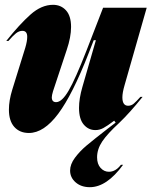

<svg xmlns="http://www.w3.org/2000/svg" viewBox="-20 -540 629 797"><path d="M17 -85Q17 -123 31 -168L85 -342Q93 -369 93 -387Q93 -412 73 -412Q59 -412 46 -401.5Q33 -391 15 -370H6Q61 -439 106.5 -479.5Q152 -520 200 -520Q233 -520 254 -497Q275 -474 275 -428Q275 -386 257 -333L200 -161Q195 -144 195 -136Q195 -116 213 -116Q237 -116 265 -164Q293 -212 339 -330L408 -508H589L497 -186Q488 -155 488 -136Q488 -101 512 -101Q525 -101 535.5 -110Q546 -119 563 -138H572Q518 -71 475 -30Q426 15 404.5 47Q383 79 383 113Q383 141 397.5 157Q412 173 432 173Q460 173 482 144H491Q423 237 353 237Q317 237 294 217Q271 197 271 168Q271 142 291 115Q311 88 339.5 64Q368 40 426 -5L460 -31L454 -39Q425 -17 409 -8.5Q393 0 376 0Q347 0 327.5 -23Q308 -46 308 -92Q308 -131 322 -179L378 -373H369L348 -319Q281 -147 221.5 -67.5Q162 12 100 12Q62 12 39.5 -13Q17 -38 17 -85Z"/></svg>

Font: Nyght Serif Dark Italic
Style: Regular
Weight: 800
Italic angle: -16°
Designer: Maksym Kobuzan
Version: Version 0.400